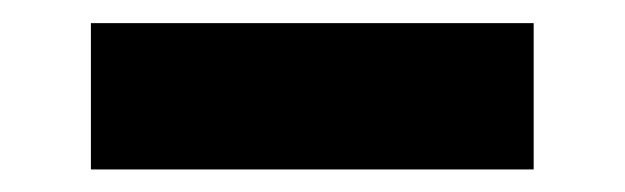

<svg xmlns="http://www.w3.org/2000/svg" viewBox="-20 -20 540 166"><path d="M58.6 126.5V0H441.4V126.5Z"/></svg>

Font: Schibsted Grotesk
Style: Bold
Weight: 700
Designer: Bakken & Baeck AS, Henrik Kongsvoll
Foundry: Schibsted ASA
Version: Version 1.100;gftools[0.9.25]